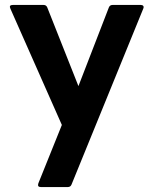

<svg xmlns="http://www.w3.org/2000/svg" viewBox="-20 -538 621 776"><path d="M145 218Q130 218 135 203L230 -33L22 -503Q15 -518 32 -518H156Q167 -518 171 -508L297 -190L420 -508Q424 -518 435 -518H549Q556 -518 559 -514Q562 -510 559 -503L269 208Q265 218 254 218Z"/></svg>

Font: LINE Seed Sans
Style: Bold
Weight: 700
Designer: LINE VX Design & Dalton Maag Ltd & Sandoll Inc
Foundry: Dalton Maag Ltd
Version: Version 1.003